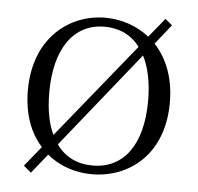

<svg xmlns="http://www.w3.org/2000/svg" viewBox="-45 -586 681 660"><g transform="rotate(5 295.0 -256.5)"><path d="M294 14C421 14 540 -74 540 -255C540 -341 512 -407 470 -452L524 -520L500 -540L446 -474C403 -508 349 -526 294 -526C170 -526 50 -435 50 -255C50 -172 75 -108 115 -64L59 5L85 27L139 -40C182 -4 237 14 294 14ZM151 -109C133 -146 124 -195 124 -254C124 -407 189 -495 294 -495C345 -495 387 -475 416 -436ZM294 -16C241 -16 198 -37 169 -78L434 -408C454 -369 465 -317 465 -254C465 -101 400 -16 294 -16Z"/></g></svg>

Font: Noto Serif CJK HK Light
Style: Regular
Weight: 300
Designer: Ryoko NISHIZUKA 西塚涼子 (kana & ideographs); Frank Grießhammer (Latin, Greek & Cyrillic); Wenlong ZHANG 张文龙 (bopomofo); San
Foundry: Adobe
Version: Version 2.001;hotconv 1.1.0;makeotfexe 2.6.0